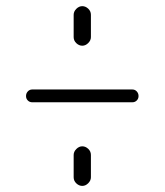

<svg xmlns="http://www.w3.org/2000/svg" viewBox="-20 -610 540 630"><path d="M278.3 -28.3Q278.3 -17.6 269.5 -8.8Q260.7 0 250 0Q239.3 0 230.5 -8.3Q221.7 -16.6 221.7 -28.3V-101.6Q221.7 -112.3 230.5 -121.1Q239.3 -129.9 250 -129.9Q260.7 -129.9 269.5 -121.6Q278.3 -113.3 278.3 -101.6ZM221.7 -561.5Q221.7 -572.3 230.5 -581.1Q239.3 -589.8 250 -589.8Q260.7 -589.8 269.5 -581.5Q278.3 -573.2 278.3 -561.5V-488.3Q278.3 -477.5 269.5 -468.8Q260.7 -460 250 -460Q239.3 -460 230.5 -468.3Q221.7 -476.6 221.7 -488.3ZM85.9 -274.4Q77.1 -274.4 71.3 -280.3Q65.4 -286.1 65.4 -294.9Q65.4 -303.7 71.3 -310.1Q77.1 -316.4 85.9 -316.4H414.1Q422.9 -316.4 428.7 -310.1Q434.6 -303.7 434.6 -294.9Q434.6 -286.1 428.7 -280.3Q422.9 -274.4 414.1 -274.4Z"/></svg>

Font: Rounded-L Mgen+ 1mn light
Style: Regular
Weight: 200
Designer: [Source Han Sans]
Ryoko NISHIZUKA  (kana & ideographs); Paul D. Hunt (Latin, Greek & Cyrillic); Wenlong ZHANG  (bopomofo
Version: Version 1.059.20150602